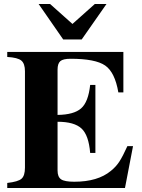

<svg xmlns="http://www.w3.org/2000/svg" viewBox="-20 -934 707 954"><path d="M509 -914 386 -738H294L172 -914H229L340 -815L451 -914ZM641 -208 601 0H16V-25Q70 -31 87 -46Q104 -61 104 -101V-580Q104 -618 86 -633Q68 -648 16 -651V-676H593V-475H568Q551 -575 502.5 -608.5Q454 -642 331 -642Q293 -642 279.5 -630Q266 -618 266 -588V-363Q347 -364 383 -395.5Q419 -427 428 -512H454V-174H428Q421 -262 385 -295.5Q349 -329 266 -329V-87Q266 -55 283.5 -43Q301 -31 349 -31Q466 -31 531 -85Q556 -105 573 -131Q590 -157 613 -208Z"/></svg>

Font: STIX
Style: Bold
Weight: 700
Designer: MicroPress Inc., with final additions and corrections provided by Coen Hoffman, Elsevier (retired)
Version: Version 1.1.1